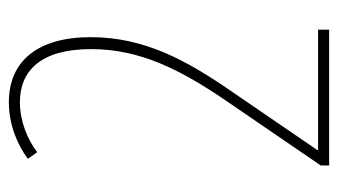

<svg xmlns="http://www.w3.org/2000/svg" viewBox="-185 -579 764 434"><g transform="rotate(-90 197.0 -362.0)"><path d="M347 0V-25H75V-27L207 -220C276 -320 330 -416 330 -539C330 -661 274 -724 183 -724C133 -724 87 -705 55 -681L70 -660C99 -682 140 -699 183 -699C254 -699 303 -652 303 -538C303 -426 255 -334 187 -234L40 -19V0Z"/></g></svg>

Font: Noto Sans Khmer UI ExtraCondensed Thin
Style: Regular
Weight: 100
Width: 2
Designer: Danh Hong and the Monotype Design Team
Foundry: Monotype Imaging Inc.
Version: Version 2.002